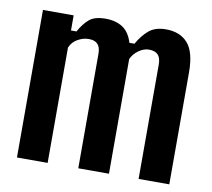

<svg xmlns="http://www.w3.org/2000/svg" viewBox="-71 -689 849 769"><g transform="rotate(10 354.0 -304.5)"><path d="M45.1 0V-600H169.9V-538.5H192.1Q211.3 -572.9 233.2 -591Q255.1 -609.1 298.6 -609.1Q340.7 -609.1 368.6 -590.6Q396.4 -572.2 408.9 -530.4H429.5Q448.7 -564.9 474.5 -587Q500.4 -609.1 543.9 -609.1Q601.7 -609.1 633.1 -573.6Q664.5 -538.1 664.6 -455.2V0H539.8V-465.6Q539.7 -492.5 527.8 -504.9Q515.9 -517.3 491.4 -517.3Q470.2 -517.3 449.8 -502.8Q429.3 -488.4 419.3 -466.5V0H294.5V-465.6Q294.4 -492.5 282.5 -504.9Q270.6 -517.3 246.1 -517.3Q223.6 -517.3 201.4 -504.7Q179.2 -492.1 169.9 -468.9V0Z"/></g></svg>

Font: Big Shoulders Thin
Style: Regular
Weight: 100
Designer: Patric King
Foundry: XO Type Co
Version: Version 2.002